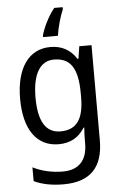

<svg xmlns="http://www.w3.org/2000/svg" viewBox="-64 -810 688 1094"><g transform="rotate(-5 279.5 -263.0)"><path d="M337 -754V-766H289C254 -724 221 -655 211 -615V-606H296C301 -647 321 -719 337 -754ZM247 -546C124 -546 50 -443 50 -267C50 -89 123 10 247 10C313 10 362 -17 396 -72H400C398 -53 397 -18 397 0V19C397 117 346 167 258 167C194 167 135 153 86 128V207C133 229 188 240 255 240C411 240 482 159 482 8V-536H412L401 -465H396C360 -521 310 -546 247 -546ZM261 -473C355 -473 397 -413 397 -268V-246C397 -119 355 -62 263 -62C180 -62 138 -130 138 -266C138 -399 181 -473 261 -473Z"/></g></svg>

Font: Noto Sans Lao Looped SemiCondensed
Style: Regular
Weight: 400
Width: 4
Designer: Mark Frömberg, Ben Mitchell
Foundry: The Fontpad Ltd
Version: Version 1.002